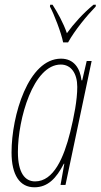

<svg xmlns="http://www.w3.org/2000/svg" viewBox="-20 -785 427 815"><path d="M248 -605H269C297 -656 349 -719 386 -757L387 -765H377C332 -728 292 -683 264 -644C249 -688 223 -734 203 -765H193L192 -757C209 -726 240 -646 248 -605ZM126 10C183 10 219 -28 251 -90H253L237 0H258L369 -526H348L329 -444H326C320 -495 294 -536 239 -536C100 -536 29 -294 29 -138C29 -42 64 10 126 10ZM129 -15C86 -15 56 -51 56 -140C56 -280 121 -511 238 -511C282 -511 308 -473 308 -416C308 -360 294 -289 278 -224C251 -116 208 -15 129 -15Z"/></svg>

Font: Noto Sans ExtraCondensed Thin
Style: Italic
Weight: 100
Width: 2
Italic angle: -12°
Designer: Monotype Design Team
Foundry: Monotype Imaging Inc.
Version: Version 2.013